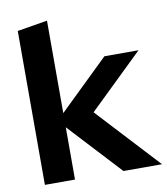

<svg xmlns="http://www.w3.org/2000/svg" viewBox="-81 -792 749 860"><g transform="rotate(-10 293.0 -361.5)"><path d="M53.7 0V-700L190.6 -722.7V-302.2L416.2 -521H571.3L324.9 -282.3L586.4 0H411L190.6 -237.9V0Z"/></g></svg>

Font: Red Hat Display
Style: Regular
Weight: 300
Designer: Pentagram, MCKL
Foundry: Pentagram, MCKL
Version: Version 1.023